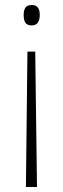

<svg xmlns="http://www.w3.org/2000/svg" viewBox="-20 -552 251 763"><path d="M138 -493Q138 -451 106 -451Q88 -451 81 -461.5Q74 -472 74 -493Q74 -510 80.5 -521Q87 -532 107 -532Q138 -532 138 -493ZM89 -347H120L127 191H83Z"/></svg>

Font: Noto Sans Khmer UI Condensed ExtraLight
Style: Regular
Weight: 200
Width: 3
Designer: Danh Hong and the Monotype Design Team
Foundry: Monotype Imaging Inc.
Version: Version 2.002; ttfautohint (v1.8.4.7-5d5b)